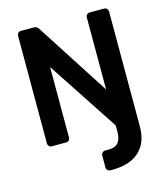

<svg xmlns="http://www.w3.org/2000/svg" viewBox="-132 -800 971 1125"><g transform="rotate(-15 353.5 -237.5)"><path d="M397 225Q387 225 380 218.5Q373 212 373 201V129Q373 119 380 112Q387 105 397 105H416Q460 105 477.5 82Q495 59 495 18V-21L212 -451V-24Q212 -14 205.5 -7Q199 0 188 0H102Q92 0 85 -7Q78 -14 78 -24V-675Q78 -686 84.5 -693Q91 -700 102 -700H180Q199 -700 209 -683L495 -239V-675Q495 -686 501.5 -693Q508 -700 519 -700H605Q616 -700 623 -693Q630 -686 630 -675V22Q630 119 573 172Q516 225 406 225Z"/></g></svg>

Font: Rubik AZ
Style: Regular
Weight: 500
Designer: Hubert and Fischer
Foundry: Hubert & Fischer
Version: Version 2.000